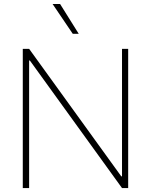

<svg xmlns="http://www.w3.org/2000/svg" viewBox="-20 -955 768 975"><path d="M630.9 0H599.6L131.8 -647.5H127.9V0H95.7V-707H127.9L595.7 -59.6H599.6V-707H630.9ZM247.1 -934.6H285.2L379.9 -783.2H349.6Z"/></svg>

Font: Pretendard JP Thin
Style: Regular
Weight: 100
Designer: Base glyphs from Inter by Rasmus Andersson; Hangeul glyphs from Noto Sans CJK(Source Han Sans) by Jang Soo-young and Kan
Foundry: Kil Hyung-jin
Version: Version 1.309